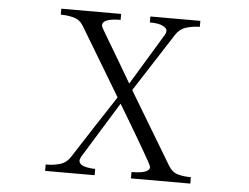

<svg xmlns="http://www.w3.org/2000/svg" viewBox="-51 -785 1102 849"><g transform="rotate(5 500.0 -360.5)"><path d="M178.7 0V-28.3Q213.9 -28.3 242.2 -36.6Q270.5 -44.9 288.1 -72.3Q333 -142.6 378.9 -212.9Q424.8 -282.2 469.7 -351.6L289.1 -652.3Q273.4 -678.7 246.6 -686.5Q219.7 -694.3 187.5 -694.3V-720.7H453.1V-694.3Q373 -694.3 373 -663.1Q373 -656.2 402.3 -608.4Q431.6 -560.5 515.6 -417Q570.3 -508.8 654.3 -646.5Q659.2 -654.3 659.2 -665Q659.2 -674.8 640.6 -684.6Q622.1 -694.3 583 -694.3V-720.7H804.7V-694.3Q770.5 -693.4 743.2 -684.6Q715.8 -675.8 699.2 -650.4Q615.2 -520.5 531.2 -389.6L723.6 -69.3Q739.3 -43 765.1 -35.6Q791 -28.3 823.2 -28.3V0H559.6V-28.3Q639.6 -28.3 639.6 -57.6Q639.6 -68.4 485.4 -325.2L332 -76.2Q326.2 -64.5 326.2 -59.6Q326.2 -36.1 370.1 -30.3Q386.7 -27.3 398.4 -28.3V0ZM259.8 -28.3ZM263.7 -694.3ZM302.7 -28.3ZM350.6 -694.3ZM662.1 -28.3ZM683.6 -694.3ZM727.5 -694.3ZM748 -28.3Z"/></g></svg>

Font: GenEi Koburi Mincho v6
Style: Regular
Weight: 400
Designer: o_tamon (Modified)
Foundry: o_tamon / Adobe Systems Incorporated
Version: Version 6.1